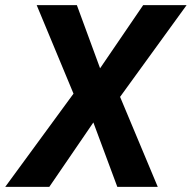

<svg xmlns="http://www.w3.org/2000/svg" viewBox="-60 -731 749 751"><path d="M240.7 -710.9 331.5 -463.9 500 -710.9H669.9L409.7 -352.1L557.1 0H398.9L305.2 -252L132.8 0H-39.6L227.5 -364.7L83.5 -710.9Z"/></svg>

Font: Roboto
Style: Bold Italic
Weight: 700
Italic angle: -12°
Designer: Christian Robertson
Foundry: Google
Version: Version 3.0